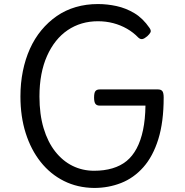

<svg xmlns="http://www.w3.org/2000/svg" viewBox="-20 -910 915 949"><path d="M445 19Q363 18 296 -15.5Q229 -49 181 -109.5Q133 -170 107 -252Q81 -334 81 -433Q81 -499 93 -558.5Q105 -618 128 -669Q151 -720 184.5 -760.5Q218 -801 260.5 -830.5Q303 -860 354.5 -875Q406 -890 464 -890Q510 -890 556 -880Q602 -870 644 -845Q686 -820 719 -772Q728 -759 724 -750.5Q720 -742 708 -731Q694 -719 684 -717Q674 -715 664 -724Q639 -750 607.5 -768Q576 -786 540 -795.5Q504 -805 464 -805Q422 -805 384.5 -794Q347 -783 314.5 -761Q282 -739 256.5 -707Q231 -675 212.5 -633.5Q194 -592 184.5 -542Q175 -492 175 -433Q175 -345 195.5 -276.5Q216 -208 253 -161Q290 -114 339 -90Q388 -66 445 -66Q495 -66 535.5 -78Q576 -90 605.5 -114Q635 -138 655.5 -176.5Q676 -215 687 -267.5Q698 -320 699 -388H473Q458 -388 451.5 -397Q445 -406 445 -428Q445 -451 451.5 -459.5Q458 -468 473 -468H761Q776 -468 782.5 -459.5Q789 -451 789 -428Q789 -307 762.5 -222Q736 -137 688.5 -83.5Q641 -30 578.5 -5.5Q516 19 445 19Z"/></svg>

Font: Playwrite IT Moderna
Style: Regular
Weight: 400
Designer: Veronika Burian, José Scaglione
Foundry: TypeTogether
Version: Version 1.002